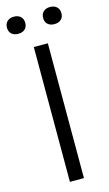

<svg xmlns="http://www.w3.org/2000/svg" viewBox="-178 -970 577 1018"><g transform="rotate(-15 110.5 -461.5)"><path d="M72 0V-740H149V0ZM-39 -875.5Q-39 -897.5 -25.5 -910.2Q-12 -923 11 -923Q34.5 -923 48 -910.2Q61.5 -897.5 61.5 -875.5Q61.5 -854 48 -841.5Q34.5 -829 11 -829Q-12 -829 -25.5 -841.5Q-39 -854 -39 -875.5ZM159.5 -875.5Q159.5 -897.5 173 -910.2Q186.5 -923 209.5 -923Q233 -923 246.5 -910.2Q260 -897.5 260 -875.5Q260 -854 246.5 -841.5Q233 -829 209.5 -829Q186.5 -829 173 -841.5Q159.5 -854 159.5 -875.5Z"/></g></svg>

Font: Encode Sans Condensed
Style: Regular
Weight: 400
Width: 3
Designer: Multiple Designers
Foundry: Impallari Type
Version: Version 2.000